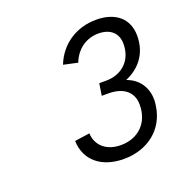

<svg xmlns="http://www.w3.org/2000/svg" viewBox="-87 -946 563 588"><g transform="rotate(-20 194.0 -652.0)"><path d="M310 -662C357 -682 388 -721 388 -778C388 -834 349 -867 286 -867C221 -867 167 -831 144 -772L190 -762C205 -801 238 -825 278 -825C317 -825 340 -804 340 -769C340 -715 303 -681 251 -681H229L223 -642H245C294 -642 323 -618 323 -577C323 -517 283 -480 227 -480C182 -480 150 -505 148 -547L99 -540C101 -475 150 -437 221 -437C298 -437 357 -482 368 -555C369 -562 370 -569 370 -575C370 -616 349 -648 310 -662Z"/></g></svg>

Font: Arthouse Owned
Style: Italic
Weight: 400
Italic angle: -10°
Designer: Jeremy Tribby
Foundry: Tribby Type
Version: Version 1.000;PS 001.000;hotconv 1.0.88;makeotf.lib2.5.64775